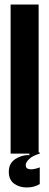

<svg xmlns="http://www.w3.org/2000/svg" viewBox="-20 -680 218 850"><path d="M27 0V-660H151V0ZM156 135Q131 150 98.5 150Q66 150 42.5 133Q19 116 19 80Q19 43 48 24Q77 5 110 7V-5H156V0Q123 10 108.5 24.5Q94 39 94 51Q94 64 104.5 67.5Q115 71 129.5 68.5Q144 66 156 61Z"/></svg>

Font: Bricolage Grotesque 48pt Condensed SemiBold
Style: Regular
Weight: 600
Width: 3
Designer: Mathieu Triay
Foundry: Atelier Triay
Version: Version 1.000; ttfautohint (v1.8.4.7-5d5b);gftools[0.9.32]